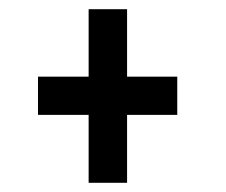

<svg xmlns="http://www.w3.org/2000/svg" viewBox="-20 -512 490 417"><path d="M172.5 -115V-262.5H62.5V-345.5H172.5V-492H256V-345.5H365V-262.5H256V-115Z"/></svg>

Font: League Mono Condensed Medium
Style: Regular
Weight: 500
Width: 1
Designer: Tyler Finck
Foundry: The League of Moveable Type / Tyler Finck
Version: Version 2.210